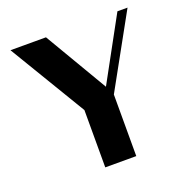

<svg xmlns="http://www.w3.org/2000/svg" viewBox="-111 -700 780 803"><g transform="rotate(-20 279.5 -299.0)"><path d="M19 -597H177L342 -317L495 -597H540L362 -275V-1H224V-256Z"/></g></svg>

Font: Gamine
Style: Bold
Weight: 700
Designer: Tapiwanashe Sebastian Garikayi
Version: Version 1.000